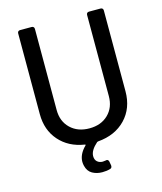

<svg xmlns="http://www.w3.org/2000/svg" viewBox="-127 -792 895 1063"><g transform="rotate(-15 320.5 -261.0)"><path d="M485 -700H551Q558 -700 562 -696Q566 -692 566 -685V-222Q566 -125 506.5 -63Q447 -1 348 7Q346 7 342 9Q300 46 300 79Q300 100 312.5 111Q325 122 344 122Q349 122 361 120L366 119Q376 119 379 131L383 154V157Q383 169 372 172Q352 178 327 178Q295 178 270 164Q245 150 237 117Q234 105 234 94Q234 51 274 11Q279 6 272 5Q182 -9 128.5 -70Q75 -131 75 -222V-685Q75 -692 79 -696Q83 -700 90 -700H156Q163 -700 167 -696Q171 -692 171 -685V-220Q171 -155 212.5 -115Q254 -75 321 -75Q388 -75 429 -115Q470 -155 470 -220V-685Q470 -692 474 -696Q478 -700 485 -700Z"/></g></svg>

Font: Barlow_Medium_SS
Style: Regular
Weight: 500
Designer: Jeremy Tribby
Foundry: Jeremy Tribby
Version: Version 1.101 August 23, 2024